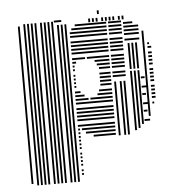

<svg xmlns="http://www.w3.org/2000/svg" viewBox="-52 -593 765 826"><g transform="rotate(-5 330.5 -180.0)"><path d="M60 176H52V-496H60ZM84 184H76V-496H84ZM100 184H92V-496H100ZM116 184H108V-496H116ZM132 184H124V-496H132ZM156 184H148V-496H156ZM172 184H164V-496H172ZM188 184H180V-496H188ZM204 184H196V-496H204ZM228 184H220V-496H228ZM244 184H236V-496H244ZM260 184H252V-496H260ZM280 156H272V148H280ZM280 140H272V132H280ZM280 116H272V108H280ZM280 100H272V92H280ZM280 84H272V76H280ZM280 68H272V60H280ZM280 44H272V36H280ZM280 28H272V20H280ZM280 12H272V4H280ZM280 -4H272V-12H280ZM432 -4H336V-12H432ZM280 -20H272V-28H280ZM432 -20H304V-28H432ZM280 -36H272V-44H280ZM432 -36H288V-44H432ZM432 -52H272V-60H432ZM432 -76H272V-84H432ZM432 -92H272V-100H432ZM432 -108H272V-116H432ZM432 -124H272V-132H432ZM432 -148H272V-156H432ZM328 -164H272V-172H328ZM432 -164H336V-172H432ZM312 -180H272V-188H312ZM432 -180H368V-188H432ZM296 -196H272V-204H296ZM432 -196H376V-204H432ZM280 -220H272V-228H280ZM432 -220H384V-228H432ZM280 -236H272V-244H280ZM432 -236H384V-244H432ZM280 -252H272V-260H280ZM432 -252H384V-260H432ZM280 -268H272V-276H280ZM432 -268H384V-276H432ZM280 -292H272V-300H280ZM432 -292H384V-300H432ZM280 -308H272V-316H280ZM432 -308H376V-316H432ZM288 -324H272V-332H288ZM432 -324H368V-332H432ZM328 -340H272V-348H328ZM432 -340H336V-348H432ZM432 -364H272V-372H432ZM432 -380H272V-388H432ZM432 -396H272V-404H432ZM432 -412H272V-420H432ZM432 -436H272V-444H432ZM432 -452H272V-460H432ZM432 -468H280V-476H432ZM432 -484H296V-492H432ZM452 0H444V-232H452ZM476 0H468V-232H476ZM492 0H484V-232H492ZM496 -252H440V-260H496ZM496 -268H440V-276H496ZM496 -292H440V-300H496ZM496 -308H440V-316H496ZM496 -324H440V-332H496ZM496 -340H440V-348H496ZM496 -364H440V-372H496ZM496 -380H440V-388H496ZM496 -396H440V-404H496ZM496 -412H440V-420H496ZM496 -436H440V-444H496ZM496 -452H440V-460H496ZM496 -468H440V-476H496ZM496 -484H440V-492H496ZM524 -16H516V-272H524ZM540 -24H532V-272H540ZM556 -40H548V-272H556ZM584 -52H560V-60H584ZM576 -92H560V-100H576ZM584 -124H560V-132H584ZM576 -164H560V-172H576ZM584 -196H560V-204H584ZM576 -236H560V-244H576ZM524 -280H516V-392H524ZM540 -280H532V-392H540ZM556 -280H548V-392H556ZM568 -404H504V-412H568ZM568 -428H504V-436H568ZM568 -444H504V-452H568ZM568 -460H504V-468H568ZM544 -476H504V-484H544ZM588 -72H580V-440H588ZM608 -124H600V-132H608ZM616 -148H600V-156H616ZM616 -164H600V-172H616ZM616 -180H600V-188H616ZM616 -196H600V-204H616ZM616 -220H600V-228H616ZM616 -236H600V-244H616ZM616 -252H600V-260H616ZM616 -268H600V-276H616ZM616 -292H600V-300H616ZM616 -308H600V-316H616ZM616 -324H600V-332H616ZM616 -340H600V-348H616ZM616 -364H600V-372H616ZM608 -380H600V-388H608ZM60 -496H52V-504H60ZM84 -496H76V-512H84ZM100 -496H92V-512H100ZM116 -496H108V-512H116ZM132 -496H124V-512H132ZM156 -496H148V-512H156ZM172 -496H164V-512H172ZM188 -496H180V-512H188ZM204 -496H196V-512H204ZM240 -508H208V-516H240ZM364 -496H356V-512H364ZM380 -496H372V-512H380ZM396 -496H388V-512H396ZM420 -496H412V-512H420ZM436 -496H428V-512H436ZM452 -496H444V-512H452ZM468 -496H460V-512H468ZM492 -496H484V-512H492ZM508 -496H500V-512H508ZM404 -528H396V-544H404Z"/></g></svg>

Font: Rubik Lines
Style: Regular
Weight: 400
Designer: Hubert and Fischer, NaN
Foundry: Hubert and Fischer, NaN
Version: Version 2.201